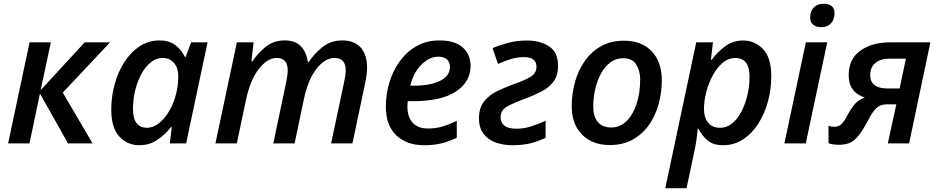

<svg xmlns="http://www.w3.org/2000/svg" viewBox="-20 -767 5022 1027"><path d="M23.4 0 138.2 -540.5H252L197.3 -284.7L433.1 -540.5H568.4L315.9 -271.5L475.1 0H343.8L193.8 -266.6L137.7 0Z M724.6 9.8Q662.6 9.8 618.9 -36.1Q575.2 -82 575.2 -180.7Q575.2 -251 593.5 -317.1Q611.8 -383.3 646 -436Q680.2 -488.8 727.5 -519.8Q774.9 -550.8 833.5 -550.8Q886.2 -550.8 918.9 -524.9Q951.7 -499 968.8 -462.4H973.1L1002.4 -540.5H1090.3L975.6 0H888.2L898.9 -87.4H895Q863.3 -46.9 821.3 -18.6Q779.3 9.8 724.6 9.8ZM766.6 -83.5Q800.3 -83.5 831.8 -109.1Q863.3 -134.8 887.5 -177.2Q911.6 -219.7 923.3 -270.5Q929.2 -294.4 931.4 -316.7Q933.6 -338.9 933.6 -360.8Q933.6 -402.8 910.9 -429.9Q888.2 -457 849.6 -457Q815.4 -457 786.6 -433.8Q757.8 -410.6 736.3 -371.3Q714.8 -332 703.1 -283.4Q691.4 -234.9 691.4 -183.6Q691.4 -83.5 766.6 -83.5Z M1132.3 0 1247.1 -540.5H1336.4L1324.7 -438.5H1329.6Q1358.4 -481.4 1400.6 -516.1Q1442.9 -550.8 1502.9 -550.8Q1559.1 -550.8 1589.4 -519.5Q1619.6 -488.3 1627 -434.1H1630.9Q1660.6 -480.5 1705.6 -515.6Q1750.5 -550.8 1810.5 -550.8Q1876 -550.8 1909.7 -512.5Q1943.4 -474.1 1943.4 -406.2Q1943.4 -385.7 1940.4 -364.3Q1937.5 -342.8 1932.6 -319.8L1865.2 0H1751L1820.8 -328.1Q1824.7 -347.2 1826.9 -362.5Q1829.1 -377.9 1829.1 -391.6Q1829.1 -457 1769 -457Q1717.8 -457 1672.1 -397.9Q1626.5 -338.9 1605.5 -236.3L1555.7 0H1441.9L1510.7 -327.1Q1519 -367.2 1519 -389.6Q1519 -457 1460.9 -457Q1409.7 -457 1363.8 -397.5Q1317.9 -337.9 1295.4 -231L1246.6 0Z M2248.5 9.8Q2155.3 9.8 2099.6 -43.2Q2043.9 -96.2 2043.9 -196.8Q2043.9 -263.2 2063 -326.4Q2082 -389.6 2118.9 -440.2Q2155.8 -490.7 2209 -520.8Q2262.2 -550.8 2330.6 -550.8Q2413.1 -550.8 2455.1 -513.2Q2497.1 -475.6 2497.1 -414.6Q2497.1 -330.6 2419.9 -278.1Q2342.8 -225.6 2182.6 -225.6H2160.6Q2159.2 -211.9 2159.2 -195.8Q2159.2 -141.6 2187.3 -110.6Q2215.3 -79.6 2270 -79.6Q2310.5 -79.6 2345.5 -89.8Q2380.4 -100.1 2423.3 -120.6V-30.3Q2383.8 -11.2 2343.3 -0.7Q2302.7 9.8 2248.5 9.8ZM2174.8 -308.6H2191.4Q2280.8 -308.6 2333.7 -334.5Q2386.7 -360.4 2386.7 -409.7Q2386.7 -434.6 2370.6 -449.2Q2354.5 -463.9 2323.7 -463.9Q2277.8 -463.9 2234.9 -422.1Q2191.9 -380.4 2174.8 -308.6Z M2720.7 9.8Q2672.4 9.8 2631.8 -4.6Q2591.3 -19 2566.7 -50.8Q2542 -82.5 2542 -134.3Q2542 -190.4 2569.3 -224.6Q2596.7 -258.8 2639.4 -279.5Q2682.1 -300.3 2727.1 -316.4Q2794.9 -340.3 2822.3 -358.9Q2849.6 -377.4 2849.6 -410.6Q2849.6 -433.6 2834.2 -447.5Q2818.8 -461.4 2782.2 -461.4Q2745.6 -461.4 2710.9 -450.7Q2676.3 -439.9 2644 -424.8L2614.7 -509.3Q2649.9 -524.9 2696.8 -537.6Q2743.7 -550.3 2798.8 -550.3Q2869.1 -550.3 2917 -519Q2964.8 -487.8 2964.8 -415Q2964.8 -361.3 2939.2 -328.6Q2913.6 -295.9 2871.6 -274.9Q2829.6 -253.9 2781.2 -236.3Q2721.7 -214.4 2689.7 -195.6Q2657.7 -176.8 2657.7 -139.2Q2657.7 -111.8 2677.5 -95.2Q2697.3 -78.6 2742.2 -78.6Q2783.7 -78.6 2823.2 -91.6Q2862.8 -104.5 2898.4 -121.1V-29.8Q2860.8 -11.7 2819.3 -1Q2777.8 9.8 2720.7 9.8Z M3241.7 8.8Q3148.9 8.8 3093.5 -46.9Q3038.1 -102.5 3038.1 -199.2Q3038.1 -266.6 3055.9 -329.3Q3073.7 -392.1 3108.9 -441.9Q3144 -491.7 3196.3 -520.5Q3248.5 -549.3 3317.4 -549.3Q3411.6 -549.3 3465.8 -492.9Q3520 -436.5 3520 -337.9Q3520 -272 3502.9 -210Q3485.8 -147.9 3451.2 -98.6Q3416.5 -49.3 3364.3 -20.3Q3312 8.8 3241.7 8.8ZM3250 -85Q3295.9 -85 3330.6 -118.7Q3365.2 -152.3 3384.8 -210.7Q3404.3 -269 3404.3 -342.8Q3404.3 -387.2 3383.5 -421.4Q3362.8 -455.6 3312.5 -455.6Q3274.4 -455.6 3244.9 -433.3Q3215.3 -411.1 3194.8 -373.8Q3174.3 -336.4 3163.8 -290.5Q3153.3 -244.6 3153.3 -197.3Q3153.3 -143.1 3178 -114Q3202.6 -85 3250 -85Z M3538.6 239.7 3704.1 -540.5H3793.5L3782.7 -447.3H3786.6Q3816.4 -487.3 3857.9 -518.8Q3899.4 -550.3 3955.6 -550.3Q4017.6 -550.3 4061.5 -504.4Q4105.5 -458.5 4105.5 -358.9Q4105.5 -289.6 4087.6 -223.9Q4069.8 -158.2 4036.1 -105.5Q4002.4 -52.7 3954.8 -21.5Q3907.2 9.8 3847.7 9.8Q3794.4 9.8 3764.2 -16.4Q3733.9 -42.5 3716.3 -78.1H3711.9Q3709.5 -49.3 3705.1 -18.1Q3700.7 13.2 3694.3 41.5L3652.3 239.7ZM3832.5 -83.5Q3867.2 -83.5 3896 -106.9Q3924.8 -130.4 3945.6 -169.9Q3966.3 -209.5 3977.8 -258.1Q3989.3 -306.6 3989.3 -356.9Q3989.3 -457 3912.1 -457Q3876.5 -457 3846.2 -431.6Q3815.9 -406.2 3793.2 -365Q3770.5 -323.7 3758.1 -275.9Q3745.6 -228 3745.6 -183.1Q3745.6 -137.7 3767.6 -110.6Q3789.6 -83.5 3832.5 -83.5Z M4373 -621.6Q4347.7 -621.6 4330.6 -634Q4313.5 -646.5 4313.5 -673.3Q4313.5 -706.5 4332.5 -726.8Q4351.6 -747.1 4386.2 -747.1Q4411.6 -747.1 4427.7 -735.1Q4443.8 -723.1 4443.8 -696.8Q4443.8 -662.6 4424.8 -642.1Q4405.8 -621.6 4373 -621.6ZM4175.8 0 4290.5 -540.5H4404.8L4290 0Z M4467.8 7.3Q4433.6 7.3 4411.6 -1V-94.2Q4417.5 -91.8 4425.5 -90.3Q4433.6 -88.9 4442.4 -88.9Q4465.8 -88.9 4480.7 -103Q4495.6 -117.2 4512.2 -149.4Q4532.7 -187.5 4553 -210.9Q4573.2 -234.4 4606 -245.1Q4519.5 -273.4 4519.5 -364.3Q4519.5 -450.7 4581.5 -495.6Q4643.6 -540.5 4742.2 -540.5H4956.5L4842.8 0H4729L4774.4 -209H4726.1Q4692.9 -209 4673.3 -193.4Q4653.8 -177.7 4639.2 -151.4Q4624.5 -125 4606 -92.3Q4581.5 -47.4 4552 -20Q4522.5 7.3 4467.8 7.3ZM4724.6 -293.9H4792L4825.7 -453.1H4734.9Q4690.4 -453.1 4662.6 -430.4Q4634.8 -407.7 4634.8 -365.2Q4634.8 -328.6 4658.7 -311.3Q4682.6 -293.9 4724.6 -293.9Z"/></svg>

Font: Open Sans SemiBold
Style: Italic
Weight: 600
Italic angle: -12°
Designer: Monotype Design Team
Foundry: Monotype Imaging Inc.
Version: Version 3.003; ttfautohint (v1.8.4)